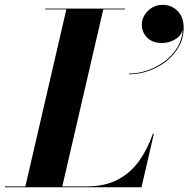

<svg xmlns="http://www.w3.org/2000/svg" viewBox="-68 -786 790 806"><path d="M527.5 -682.9Q527.5 -715.3 553.1 -740.5Q578.8 -765.7 614.8 -765.7Q651.2 -765.7 677.1 -740.3Q703 -714.9 703 -669.4Q703 -626.2 682.9 -590.4Q662.9 -554.6 629.6 -528.5Q596.3 -502.4 555.6 -488.3Q514.9 -474.1 473.4 -474.1V-477.2Q512.6 -477.2 551.5 -490.7Q590.5 -504.2 623.3 -528.8Q656.2 -553.3 676.6 -587Q697.1 -620.8 698.9 -661.8Q691.7 -634.3 665.8 -619.9Q640 -605.5 613 -605.5Q572 -605.5 549.7 -628Q527.5 -650.5 527.5 -682.9ZM526 0H-47.5V-3.5H38.5L210.5 -746.5H121.5V-750H456.5V-746.5H365.5L193.5 -3.5H295Q373.5 -3.5 427.5 -32.5Q481.5 -61.5 516.8 -111.5Q552 -161.5 574 -225H578Z"/></svg>

Font: Bodoni* 48pt
Style: Bold Italic
Weight: 700
Italic angle: -13°
Version: Version 2.3